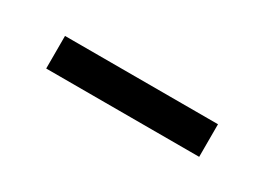

<svg xmlns="http://www.w3.org/2000/svg" viewBox="-19 -471 344 250"><g transform="rotate(30 153.0 -345.5)"><path d="M38 -321V-370H268V-321Z"/></g></svg>

Font: Noto Sans Telugu UI ExtraCondensed Light
Style: Regular
Weight: 300
Width: 2
Designer: Jelle Bosma - Monotype Design Team
Foundry: Monotype Imaging Inc.
Version: Version 2.005; ttfautohint (v1.8.4.7-5d5b)